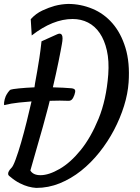

<svg xmlns="http://www.w3.org/2000/svg" viewBox="-46 -755 699 958"><path d="M293 -252Q256.8 -253.9 202.1 -252Q199.2 -240.2 196.3 -228.5Q193.4 -216.8 190.4 -206.1Q180.7 -169.9 168 -123Q145.5 -43 105.5 95.7Q119.1 119.1 156.2 119.1Q197.3 119.1 251.5 87.9Q305.7 56.6 356.4 -5.9Q407.2 -68.4 445.8 -162.6Q484.4 -256.8 494.1 -382.8Q499 -451.2 487.3 -502.9Q475.6 -554.7 451.7 -589.8Q427.7 -625 393.1 -642.6Q358.4 -660.2 316.4 -660.2Q217.8 -660.2 112.3 -578.1L107.4 -659.2Q132.8 -687.5 165.5 -702.6Q198.2 -717.8 226.6 -725.6Q259.8 -734.4 293.9 -735.4Q356.4 -735.4 414.6 -711.4Q472.7 -687.5 515.1 -638.7Q557.6 -589.8 580.1 -516.1Q602.5 -442.4 595.7 -343.8Q591.8 -287.1 572.8 -226.1Q553.7 -165 522.9 -106.4Q492.2 -47.9 450.2 4.9Q408.2 57.6 358.4 97.2Q308.6 136.7 252 159.7Q195.3 182.6 134.8 182.6Q116.2 181.6 94.7 175.8Q76.2 170.9 52.7 159.2Q29.3 147.5 3.9 126Q-4.9 120.1 -5.4 113.3Q-5.9 106.4 -2 99.6Q2 91.8 9.8 84Q18.6 77.1 31.7 41.5Q44.9 5.9 59.1 -43Q73.2 -91.8 86.9 -147Q100.6 -202.1 111.3 -249Q85.9 -247.1 48.3 -243.2Q10.7 -239.3 -25.4 -230.5Q-26.4 -237.3 -25.4 -245.1Q-24.4 -252.9 -22.5 -259.8Q-20.5 -267.6 -17.6 -274.4Q-13.7 -283.2 -6.3 -293.9Q1 -304.7 6.8 -307.6Q14.6 -310.5 48.8 -314Q83 -317.4 126 -319.3Q127 -331.1 128.9 -339.8Q133.8 -367.2 139.6 -399.4Q144.5 -427.7 150.4 -465.3Q156.2 -502.9 161.1 -548.8L239.3 -584Q255.9 -591.8 262.7 -580.6Q269.5 -569.3 262.7 -534.2Q260.7 -522.5 256.3 -499.5Q252 -476.6 246.1 -447.8Q240.2 -418.9 232.9 -385.7Q225.6 -352.5 217.8 -319.3Q246.1 -318.4 268.6 -317.4Q291 -316.4 311.5 -314.5Q326.2 -312.5 328.6 -305.2Q331.1 -297.9 325.2 -281.2Q319.3 -264.6 312 -257.8Q304.7 -251 293 -252Z"/></svg>

Font: Satisfy
Style: Regular
Weight: 400
Designer: Font Diner, Inc
Foundry: Font Diner, Inc
Version: Version 1.000